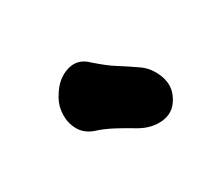

<svg xmlns="http://www.w3.org/2000/svg" viewBox="-58 -923 616 527"><g transform="rotate(-30 250.0 -659.5)"><path d="M353 -691Q382 -672 395 -637Q408 -602 391 -571L390 -569Q372 -536 336.5 -532Q301 -528 266 -548Q238 -565 211.5 -579Q185 -593 159 -601Q132 -611 119.5 -633Q107 -655 107.5 -681Q108 -707 120 -729L125 -737Q147 -774 182.5 -785Q218 -796 246 -768Q279 -739 301.5 -725Q324 -711 353 -691Z"/></g></svg>

Font: Winky Sans Black
Style: Regular
Weight: 900
Designer: Simon Atzbach
Foundry: typofactur
Version: Version 1.205